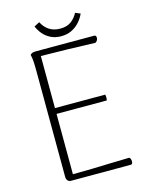

<svg xmlns="http://www.w3.org/2000/svg" viewBox="-123 -908 773 986"><g transform="rotate(-15 263.5 -414.5)"><path d="M130 0Q119 0 112.5 -7.5Q106 -15 106 -28L104 -592Q104 -622 102.5 -643Q101 -664 97 -678Q102 -684 109 -686.5Q116 -689 127 -689H438Q444 -689 446.5 -684Q449 -679 448 -672Q447 -665 443 -659.5Q439 -654 434 -652Q361 -655 291.5 -656.5Q222 -658 146 -659L148 -30Q198 -30 249 -31.5Q300 -33 350 -34.5Q400 -36 448 -37Q453 -36 455.5 -29.5Q458 -23 458 -16.5Q458 -10 456 -5Q454 0 447 0ZM139 -351V-382H414Q416 -374 416 -366.5Q416 -359 414 -351ZM400 -817Q389 -792 371 -772.5Q353 -753 329 -741.5Q305 -730 274 -730Q243 -730 219 -742Q195 -754 179 -773Q163 -792 154 -814Q161 -818 168.5 -821.5Q176 -825 183 -829Q196 -802 220 -785.5Q244 -769 280 -769Q317 -769 339.5 -787Q362 -805 373 -828Q380 -825 386 -822.5Q392 -820 400 -817Z"/></g></svg>

Font: Arima ExtraLight
Style: Regular
Weight: 250
Designer: Joana Correia and Natanael Gama
Foundry: NDISCOVER
Version: Version 1.101;gftools[0.9.23]